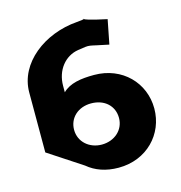

<svg xmlns="http://www.w3.org/2000/svg" viewBox="-123 -701 1025 1086"><g transform="rotate(-15 389.5 -157.5)"><path d="M595.2 -553C492.3 -574.7 469 -584.7 465.2 -588.3C461.8 -586.8 451.1 -584.4 422.5 -582.3C230.6 -567.8 59.5 -438.9 59.5 -267V84L257.5 214C303.7 253 364.2 275 439 275C604 275 719.5 153 719.5 3C719.5 -147 604 -268 439 -268C362 -268 296 -258 254.2 -216V-254C254.2 -345 310.6 -415.1 388.8 -427.4C472.2 -440.4 437.2 -436.4 567.4 -411.3ZM512.7 3C512.7 74 454.4 124 380.7 124C308.1 124 249.8 74 249.8 3C249.8 -67 304.8 -117 380.7 -117C459.9 -117 512.7 -67 512.7 3ZM465.2 -588.3C462.6 -590.8 469.6 -590.2 465.2 -588.3Z"/></g></svg>

Font: Hussar
Style: BdWide
Weight: 700
Foundry: Cannot Into Space Fonts
Version: Version 2.00